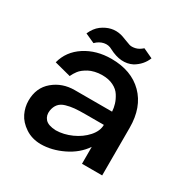

<svg xmlns="http://www.w3.org/2000/svg" viewBox="-127 -618 719 740"><g transform="rotate(30 232.5 -247.5)"><path d="M202.1 -439Q185.5 -448.7 166.3 -444.8Q147 -440.9 130.9 -424.8L88.9 -443.8Q101.1 -471.7 121.1 -486.8Q161.6 -516.6 206.1 -505.9Q214.4 -503.9 229.5 -497.8Q244.6 -491.7 254.9 -488.5Q265.1 -485.4 280.5 -488.8Q295.9 -492.2 311 -505.9L354 -485.8Q340.3 -451.2 306.2 -431.2Q260.7 -408.2 202.1 -439ZM222.2 -407.2Q311 -407.2 363 -355.2Q415 -303.2 415 -211.9V0H325.2V-75.2Q296.9 -33.7 247.3 -9.8Q197.8 14.2 148.9 14.2Q109.4 13.7 80.1 -5.9Q50.8 -25.4 37.8 -52.2Q24.9 -79.1 24.9 -107.9Q24.9 -165.5 64.5 -198.7Q104 -231.9 159.2 -231.9H325.2Q324.2 -248.5 319.3 -264.4Q314.5 -280.3 303.7 -297.4Q293 -314.5 272.2 -324.7Q251.5 -335 223.1 -335Q205.6 -335 190.2 -331.3Q174.8 -327.6 164.1 -321.8Q153.3 -315.9 144.5 -309.1Q135.7 -302.2 130.6 -295.2Q125.5 -288.1 121.8 -282.2Q118.2 -276.4 116.7 -272.5L115.2 -269L42 -288.1Q56.2 -342.8 105.7 -375Q155.3 -407.2 222.2 -407.2ZM172.9 -61Q207.5 -61.5 242.4 -77.1Q277.3 -92.8 300.3 -118.7Q323.2 -144.5 323.2 -171.9H243.2Q212.9 -171.9 194.1 -170.2Q175.3 -168.5 156.7 -163.1Q138.2 -157.7 128.2 -145.8Q118.2 -133.8 115.2 -115.2Q111.8 -92.8 125 -77.6Q138.2 -62.5 172.9 -61Z"/></g></svg>

Font: Neutral Grotesk
Style: Regular
Weight: 400
Designer: Nawras Khrais
Foundry: Nawras Khrais
Version: Version 1.000;PS 001.000;hotconv 1.0.88;makeotf.lib2.5.64775